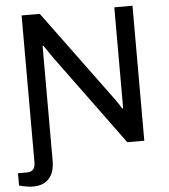

<svg xmlns="http://www.w3.org/2000/svg" viewBox="-60 -738 854 972"><g transform="rotate(-5 367.0 -252.0)"><path d="M68.2 182Q56 182 42.9 180.2Q29.9 178.4 18.4 175.8Q6.9 173.2 -1.8 170.7V108.2H42Q65.4 108.2 75.8 96.3Q86.1 84.4 86.1 61V-686H178.4L510.9 -234.1Q516.4 -227.7 524.3 -216Q532.2 -204.4 540.1 -192.5Q547.9 -180.7 552.6 -172.4H557.2Q557.2 -188.2 557.2 -203.5Q557.2 -218.8 557.2 -234.1V-686H649.6V0H563.3L226.1 -459.9Q218.6 -470.5 205.1 -490.6Q191.6 -510.6 183 -523.1H178.5Q178.5 -507.3 178.5 -491.8Q178.5 -476.2 178.5 -459.9V64.5Q178.5 86.6 172.9 107.6Q167.2 128.6 154.5 145.4Q141.8 162.1 120.7 172.1Q99.6 182 68.2 182Z"/></g></svg>

Font: Archivo SemiBold
Style: Regular
Weight: 600
Designer: Hector Gatti
Foundry: Omnibus-Type
Version: Version 2.001